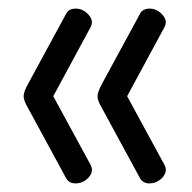

<svg xmlns="http://www.w3.org/2000/svg" viewBox="-20 -501 447 447"><path d="M35 -277C35 -270.3 38.3 -261.3 45 -250L134 -86C138.7 -78 146 -74 156 -74C166 -74 174.8 -77.3 182.5 -84C190.2 -90.7 194 -98 194 -106C194 -109.3 193 -113 191 -117L104 -277L191 -438C193 -442 194 -445.7 194 -449C194 -456.3 190.2 -463.5 182.5 -470.5C174.8 -477.5 166.3 -481 157 -481C145.7 -481 138 -477 134 -469L45 -305C38.3 -293 35 -283.7 35 -277ZM207 -277C207 -270.3 210.3 -261.3 217 -250L306 -86C310.7 -78 318 -74 328 -74C338 -74 346.8 -77.3 354.5 -84C362.2 -90.7 366 -98 366 -106C366 -109.3 365 -113 363 -117L276 -277L363 -438C365 -442 366 -445.7 366 -449C366 -456.3 362.2 -463.5 354.5 -470.5C346.8 -477.5 338.3 -481 329 -481C317.7 -481 310 -477 306 -469L217 -305C210.3 -292.3 207 -283 207 -277Z"/></svg>

Font: Terminal Dosis
Style: Book
Weight: 400
Designer: EdgarTolentino, PabloImpallari, IginoMarini
Foundry: EdgarTolentino, PabloImpallari, IginoMarini
Version: Version 1.006